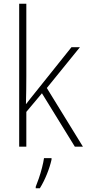

<svg xmlns="http://www.w3.org/2000/svg" viewBox="-20 -780 462 1021"><path d="M120 -375Q120 -302 118 -227H119Q132 -244 143.5 -258.5Q155 -273 168 -289L360 -529H405L229 -312L421 0H378L203 -284L120 -185V0H82V-760H120ZM254 69Q246 105 229.5 146Q213 187 192 221H170V213Q177 196 186.5 168.5Q196 141 203.5 111.5Q211 82 214 61H254Z"/></svg>

Font: Noto Sans Gujarati SemiCondensed ExtraLight
Style: Regular
Weight: 200
Width: 4
Designer: Jelle Bosma - Monotype Design Team, Universal Thirst
Foundry: Monotype Imaging Inc.
Version: Version 2.106; ttfautohint (v1.8.4.7-5d5b)